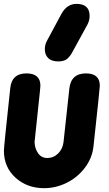

<svg xmlns="http://www.w3.org/2000/svg" viewBox="-28 -963 563 994"><path d="M24.9 -504.9Q32.2 -583 108.9 -583Q181.2 -583 181.2 -519Q181.2 -514.6 178.2 -484.9Q163.1 -347.7 150.9 -227.1Q152.3 -192.9 169.7 -168.9Q187 -145 216.8 -145Q249.5 -145 273.2 -168.7Q296.9 -192.4 300.8 -227.1L331.1 -504.9Q339.8 -583 417 -583Q488.8 -583 488.8 -519Q488.8 -506.8 456.1 -206.1Q449.7 -145 411.4 -94.5Q373 -43.9 316.9 -16.4Q260.7 11.2 200.2 11.2Q112.3 11.2 52.2 -43.2Q-7.8 -97.7 -7.8 -183.1Q-7.8 -202.1 24.9 -504.9ZM425.8 -837.9 352.1 -703.1Q344.7 -689 340.1 -681.9Q335.4 -674.8 326.2 -664.6Q316.9 -654.3 304.2 -649.7Q291.5 -645 274.9 -645Q239.3 -645 221.7 -662.1Q204.1 -679.2 204.1 -708Q204.1 -733.4 216.8 -754.9L290 -891.1Q318.4 -942.9 368.2 -942.9Q436 -942.9 436 -879.9Q436 -859.4 425.8 -837.9Z"/></svg>

Font: BPreplay
Style: Bold Italic
Weight: 700
Italic angle: -6°
Designer: Magenta/George Triantafyllakos
Foundry: Magenta/George Triantafyllakos
Version: Version 1.00